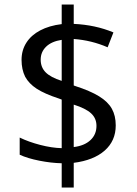

<svg xmlns="http://www.w3.org/2000/svg" viewBox="-20 -779 611 857"><path d="M67.9 -88.4V-165Q107.9 -145.5 159.7 -132.1Q211.4 -118.7 255.4 -117.7V-334.5L243.7 -338.9Q178.2 -360.4 143.6 -383.1Q108.9 -405.8 92.3 -436.5Q76.2 -468.8 76.2 -511.7Q76.2 -554.7 97.7 -588.4Q119.1 -622.1 159.4 -643.3Q199.7 -664.6 255.4 -671.4V-758.8H309.1V-672.4Q405.8 -668 486.3 -634.3L460.4 -567.9Q388.7 -599.1 309.1 -605V-397.5L314.5 -395.5Q382.8 -373.5 422.4 -349.1Q461.9 -324.7 479.2 -293.7Q496.6 -262.7 496.6 -219.2Q496.6 -150.4 447.3 -106.9Q397.9 -63.5 309.1 -52.2V58.1H255.4V-50.3Q208 -51.3 155.3 -61.8Q102.5 -72.3 67.9 -88.4ZM410.6 -217.3Q410.6 -251 386.5 -273.2Q362.3 -295.4 309.1 -312V-122.6Q356.9 -128.4 383.8 -153.6Q410.6 -178.7 410.6 -217.3ZM161.6 -512.7Q161.6 -478.5 183.8 -456.1Q206.1 -433.6 255.4 -418V-601.1Q210 -594.2 185.8 -570.6Q161.6 -546.9 161.6 -512.7Z"/></svg>

Font: Viking Open Sans
Style: Regular
Weight: 400
Foundry: Ascender Corporation
Version: Version 2.001